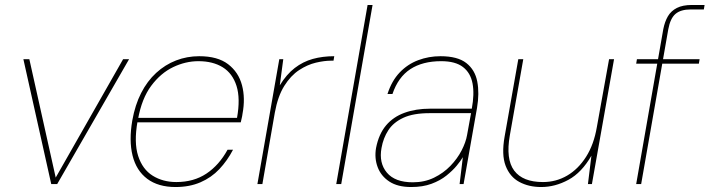

<svg xmlns="http://www.w3.org/2000/svg" viewBox="-20 -740 2853 772"><path d="M186 0 74 -502H98L204 -26L475 -502H499L210 0Z M686 12Q616 12 572 -21Q528 -54 513 -114.5Q498 -175 512 -256Q523 -318 547.5 -366Q572 -414 608 -447Q644 -480 688 -497Q732 -514 781 -514Q855 -514 897 -482Q939 -450 953 -397.5Q967 -345 955 -282Q954 -273 952 -265.5Q950 -258 948 -248H522L525 -266H933Q947 -344 931 -394.5Q915 -445 875.5 -469.5Q836 -494 778 -494Q726 -494 676 -470Q626 -446 588 -395Q550 -344 535 -261L533 -252Q518 -167 535.5 -113Q553 -59 594 -33.5Q635 -8 689 -8Q759 -8 810 -42Q861 -76 895 -138H917Q894 -94 862 -60Q830 -26 786 -7Q742 12 686 12Z M1015 0 1103 -502H1119L1105 -397Q1132 -441 1165 -466.5Q1198 -492 1237.5 -503Q1277 -514 1324 -514L1321 -496H1311Q1284 -496 1250 -488Q1216 -480 1182.5 -458Q1149 -436 1123 -394.5Q1097 -353 1085 -287L1035 0Z M1332 0 1458 -720H1478L1352 0Z M1633 12Q1579 12 1545.5 -10Q1512 -32 1498.5 -68Q1485 -104 1492 -145Q1503 -201 1532 -235.5Q1561 -270 1606.5 -286.5Q1652 -303 1709 -303H1877Q1888 -362 1880 -404.5Q1872 -447 1841.5 -470.5Q1811 -494 1754 -494Q1679 -494 1630 -462Q1581 -430 1558 -362H1538Q1555 -415 1587 -448.5Q1619 -482 1661.5 -498Q1704 -514 1751 -514Q1820 -514 1855 -486.5Q1890 -459 1899 -412Q1908 -365 1898 -306L1844 0H1828L1841 -108Q1833 -94 1816.5 -74Q1800 -54 1775 -34Q1750 -14 1715 -1Q1680 12 1633 12ZM1640 -7Q1687 -7 1725 -25.5Q1763 -44 1791 -73Q1819 -102 1836 -135Q1853 -168 1858 -197L1874 -285H1707Q1642 -285 1602 -266.5Q1562 -248 1541.5 -216.5Q1521 -185 1514 -145Q1503 -85 1535.5 -46Q1568 -7 1640 -7Z M2156 12Q2106 12 2068 -8.5Q2030 -29 2013 -73.5Q1996 -118 2009 -191L2064 -502H2084L2030 -196Q2013 -100 2047.5 -54Q2082 -8 2163 -8Q2216 -8 2260.5 -34Q2305 -60 2336.5 -109.5Q2368 -159 2380 -230L2429 -502H2449L2360 0H2344L2358 -114Q2319 -46 2265.5 -17Q2212 12 2156 12Z M2538 0 2647 -623Q2653 -653 2665.5 -674.5Q2678 -696 2701.5 -708Q2725 -720 2762 -720H2813L2810 -702H2757Q2717 -702 2696 -684Q2675 -666 2667 -622L2558 0ZM2538 -484 2541 -502H2793L2790 -484Z"/></svg>

Font: DM Sans 16pt Thin
Style: Italic
Weight: 250
Italic angle: -10°
Version: Version 4.004;gftools[0.9.30]